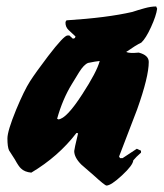

<svg xmlns="http://www.w3.org/2000/svg" viewBox="-20 -525 507 595"><path d="M467 -498Q464 -476 448 -441Q432 -406 418 -393Q401 -385 371 -364Q381 -359 410 -362Q441 -354 441 -333Q441 -287 405 -186Q377 -113 349 -40L352 -35H360L404 -64L417 -58V-52Q401 -38 393 -28Q392 -13 358 18.5Q324 50 310 50Q305 50 270 18Q251 1 232 -15Q210 -37 210 -57Q210 -62 222 -112L217 -113Q161 -40 77 10Q56 8 45 -3Q38 -9 26 -31Q17 -45 8 -59Q3 -70 3 -96Q3 -119 30 -185Q55 -245 73 -273Q91 -301 129 -351Q178 -415 189 -415H195L206 -405L212 -407L214 -412Q203 -422 192.5 -432Q182 -442 183 -457L186 -462Q312 -470 390 -488Q408 -494 428 -499.5Q448 -505 464 -505ZM289 -336Q277 -335 253 -330Q240 -325 225 -301Q214 -283 203 -265Q174 -218 157 -157L161 -155Q186 -157 235 -233Q280 -302 289 -336Z"/></svg>

Font: Ode an Erik AH
Style: Regular
Weight: 400
Designer: Andreas Höfeld
Foundry: Fontgrube AH
Version: Version 2.00